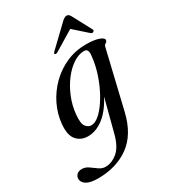

<svg xmlns="http://www.w3.org/2000/svg" viewBox="-271 -757 974 1108"><g transform="rotate(-30 215.5 -203.5)"><path d="M371 -6Q339.5 126.5 254.5 187.8Q169.5 249 47 249Q-4 249 -29 233.5Q-54 218 -54 194Q-54 177.5 -42 166Q-30 154.5 -8.5 154.5Q14.5 154.5 35 169Q55.5 183.5 75.5 198Q95.5 212.5 118 212.5Q161 212.5 199.5 179.5Q238 146.5 257.5 67.5L312.5 -143.5Q272.5 -67 222.5 -28.8Q172.5 9.5 119 9.5Q72 9.5 43.8 -23Q15.5 -55.5 22.5 -128Q28.5 -192 57.2 -251Q86 -310 133 -356.5Q180 -403 240.8 -429.8Q301.5 -456.5 370.5 -456.5Q424.5 -456.5 455.2 -445.8Q486 -435 485 -421.5Q484 -409.5 474.5 -405.2Q465 -401 462 -388.5ZM121 -133Q115.5 -76 130.8 -56Q146 -36 166.5 -36Q196 -36 228.8 -68Q261.5 -100 291 -151.5Q320.5 -203 341 -263.2Q361.5 -323.5 367 -380.5Q374 -429 344 -429Q307 -429 269.5 -404Q232 -379 200.2 -336.8Q168.5 -294.5 147.2 -241.8Q126 -189 121 -133ZM445.5 -497.5Q437.5 -492 428 -499.5L338.5 -579L207.5 -499.5Q195 -492.5 189 -497.5Q184 -503 195 -513L327 -639.5Q344.5 -656 358.5 -656Q372 -656 381 -639.5L448.5 -513Q454 -503 445.5 -497.5Z"/></g></svg>

Font: Fraunces 72pt S000
Style: Italic
Weight: 400
Italic angle: -16°
Version: Version 1.000; ttfautohint (v1.8.3)